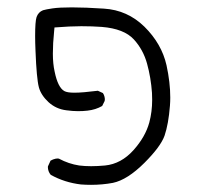

<svg xmlns="http://www.w3.org/2000/svg" viewBox="-20 -379 540 523"><path d="M246.6 -131.8Q204.6 -126.5 182.6 -126.5Q163.1 -126.5 155.3 -130.9Q137.7 -140.6 128.9 -183.6Q124 -205.1 124 -232.9Q124 -260.7 127.4 -293.5L128.4 -304.2Q171.9 -307.6 201.4 -307.6Q231 -307.6 257.3 -305.7Q317.9 -300.8 344.7 -271.5Q370.1 -243.7 380.6 -205.6Q391.1 -167.5 394 -126Q394.5 -116.2 394.5 -106.9Q394.5 -74.7 386.7 -45.4Q376 -6.3 343.8 29.8Q310.1 67.4 266.1 71.8Q245.6 73.7 228.3 73.7Q210.9 73.7 195.8 71.8Q167 67.4 140.6 53.2Q139.6 52.7 137.5 52.7Q135.3 52.7 131.8 53.2Q124.5 54.7 117.7 58.6L110.8 73.7Q110.4 74.7 110.4 75.7Q110.4 87.9 118.2 97.2Q155.8 118.2 200.7 123.5Q214.8 124.5 228 124.5Q258.8 124.5 287.6 119.1Q327.1 110.8 373.5 64.5Q417.5 20.5 428.2 -9.3Q439 -41 442.9 -90.8Q443.8 -102.1 443.8 -113.3Q443.8 -154.3 433.6 -201.2Q420.4 -259.8 373.5 -306.2Q327.1 -351.6 263.2 -355.5Q211.9 -358.9 175.8 -358.9Q141.6 -358.9 123.3 -356.2Q105 -353.5 97.2 -351.1Q84.5 -346.2 79.6 -332.5Q75.7 -320.8 75.7 -281.2Q75.7 -263.7 76.7 -240.7Q79.6 -165 85.9 -141.1Q91.8 -119.6 112.3 -100.6Q132.8 -82 160.6 -78.6Q178.2 -76.2 192.4 -76.2Q206.5 -76.2 218.3 -77.6Q240.7 -80.1 258.3 -90.3L265.1 -104Q265.6 -105.5 265.6 -108.6Q265.6 -111.8 264.4 -116.5Q263.2 -121.1 260.3 -125.5Z"/></svg>

Font: NaikaiFont
Style: ExtraLight
Weight: 200
Version: Version 1.89